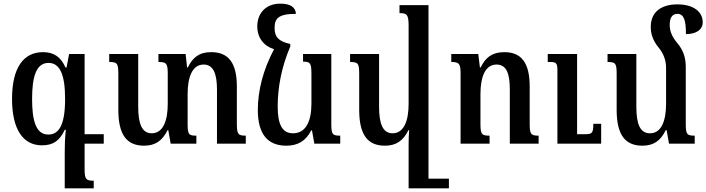

<svg xmlns="http://www.w3.org/2000/svg" viewBox="-20 -788 3874 1053"><path d="M494 203C454 203 444 197 444 142V0H549V-52H444V-492H359L345 -418H339C314 -475 276 -502 216 -502C107 -502 46 -414 46 -246C46 -76 108 9 210 9C272 9 307 -16 335 -76H341C336 -27 335 7 335 47V245H494ZM245 -50C176 -50 156 -129 156 -245C156 -361 176 -443 246 -443C309 -443 337 -378 337 -245C337 -100 302 -50 245 -50Z M1279 -112V-314C1279 -444 1232 -502 1139 -502C1072 -502 1037 -473 1010 -418H1006L998 -492H849V-448C893 -448 900 -440 900 -383V-219C900 -127 875 -57 812 -57C757 -57 738 -112 738 -203V-492H579V-448C623 -448 629 -441 629 -381V-185C629 -48 676 11 770 11C832 11 870 -16 899 -74H903L916 0H1057V-44C1015 -44 1009 -50 1009 -109V-272C1009 -370 1037 -434 1097 -434C1152 -434 1170 -380 1170 -296V0H1328V-44C1285 -44 1279 -52 1279 -112Z M1687 -73H1691L1704 0H1846V-44C1804 -44 1797 -50 1797 -109V-492H1642V-450C1681 -450 1688 -443 1688 -382V-219C1688 -126 1659 -57 1587 -57C1528 -57 1503 -105 1503 -204C1503 -312 1525 -423 1572 -533V-547C1505 -561 1486 -588 1486 -634C1486 -685 1504 -712 1603 -712C1601 -747 1575 -768 1517 -768C1437 -768 1391 -714 1391 -644C1391 -581 1426 -536 1483 -518C1423 -406 1394 -290 1394 -185C1394 -49 1451 11 1550 11C1614 11 1657 -15 1687 -73Z M2442 192H2330V-760H2171V-716C2211 -716 2221 -709 2221 -647V-219C2221 -127 2196 -57 2133 -57C2078 -57 2059 -112 2059 -203V-492H1900V-448C1944 -448 1950 -441 1950 -381V-185C1950 -48 1997 11 2091 11C2153 11 2191 -16 2220 -74H2224C2222 -49 2221 -25 2221 -1V245H2442Z M2934 -44C2891 -44 2885 -52 2885 -112V-314C2885 -444 2839 -502 2746 -502C2679 -502 2643 -473 2616 -418H2612L2603 -492H2455V-448C2497 -448 2506 -440 2506 -384V0H2665V-44C2622 -44 2615 -51 2615 -109V-272C2615 -370 2643 -434 2703 -434C2759 -434 2776 -383 2776 -296V0H2934ZM3277 -109H3234C3234 -57 3227 -52 3188 -52H3145V-492H2984V-448H2996C3031 -448 3037 -442 3037 -401V0H3277Z M3741 -109V-420C3741 -476 3726 -515 3692 -555C3664 -589 3653 -619 3653 -652C3653 -688 3665 -712 3695 -712C3730 -712 3742 -679 3742 -601C3798 -601 3834 -625 3834 -666C3834 -720 3788 -764 3695 -764C3612 -764 3549 -727 3549 -640C3549 -601 3562 -563 3593 -526C3620 -493 3633 -456 3633 -415V-219C3633 -127 3608 -57 3545 -57C3490 -57 3470 -108 3470 -203V-492H3312V-448C3356 -448 3362 -441 3362 -381V-185C3362 -48 3409 11 3503 11C3565 11 3603 -16 3631 -74H3636L3649 0H3790V-44C3748 -44 3741 -50 3741 -109Z"/></svg>

Font: Noto Serif Armenian Condensed Semi
Style: Regular
Weight: 600
Width: 3
Designer: Monotype Design Team
Foundry: Monotype Imaging Inc.
Version: Version 1.901